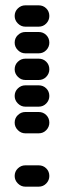

<svg xmlns="http://www.w3.org/2000/svg" viewBox="-20 -710 240 720"><path d="M35 -50Q35 -34 47 -22Q59 -10 75 -10H125Q142 -10 153.5 -22Q165 -34 165 -50Q165 -67 153.5 -78.5Q142 -90 125 -90H75Q59 -90 47 -78.5Q35 -67 35 -50ZM35 -250Q35 -234 47 -222Q59 -210 75 -210H125Q142 -210 153.5 -222Q165 -234 165 -250Q165 -267 153.5 -278.5Q142 -290 125 -290H75Q59 -290 47 -278.5Q35 -267 35 -250ZM35 -350Q35 -334 47 -322Q59 -310 75 -310H125Q142 -310 153.5 -322Q165 -334 165 -350Q165 -367 153.5 -378.5Q142 -390 125 -390H75Q59 -390 47 -378.5Q35 -367 35 -350ZM35 -450Q35 -434 47 -422Q59 -410 75 -410H125Q142 -410 153.5 -422Q165 -434 165 -450Q165 -467 153.5 -478.5Q142 -490 125 -490H75Q59 -490 47 -478.5Q35 -467 35 -450ZM35 -550Q35 -534 47 -522Q59 -510 75 -510H125Q142 -510 153.5 -522Q165 -534 165 -550Q165 -567 153.5 -578.5Q142 -590 125 -590H75Q59 -590 47 -578.5Q35 -567 35 -550ZM35 -650Q35 -634 47 -622Q59 -610 75 -610H125Q142 -610 153.5 -622Q165 -634 165 -650Q165 -667 153.5 -678.5Q142 -690 125 -690H75Q59 -690 47 -678.5Q35 -667 35 -650Z"/></svg>

Font: Matrix Sans Raster
Style: Regular
Weight: 400
Designer: Brad Neil
Version: Version 1.100